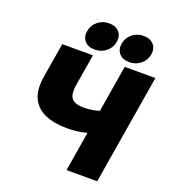

<svg xmlns="http://www.w3.org/2000/svg" viewBox="-166 -1072 1068 1195"><g transform="rotate(20 368.5 -474.5)"><path d="M325.7 -245.6Q241.2 -245.6 180.9 -271.2Q120.6 -296.9 93.8 -352.8Q66.9 -408.7 82 -499L120.1 -727.5H323.2L288.6 -518.6Q282.7 -482.9 287.1 -456.5Q291.5 -430.2 313.5 -416Q335.4 -401.9 382.3 -401.9Q411.1 -401.9 436.5 -406.5Q461.9 -411.1 482.4 -418L533.7 -727.5H736.8L616.2 0H413.1L456.5 -262.7Q421.4 -252.9 391.6 -249.3Q361.8 -245.6 325.7 -245.6ZM548.8 -764.6Q505.9 -764.6 482.7 -790.5Q459.5 -816.4 466.3 -856.9Q473.1 -897.5 504.9 -923.3Q536.6 -949.2 579.6 -949.2Q622.6 -949.2 646 -923.3Q669.4 -897.5 662.6 -856.9Q655.8 -816.4 623.8 -790.5Q591.8 -764.6 548.8 -764.6ZM319.8 -764.6Q276.9 -764.6 253.9 -790.5Q231 -816.4 237.8 -856.9Q244.6 -897.5 276.1 -923.3Q307.6 -949.2 350.6 -949.2Q394 -949.2 417.5 -923.3Q440.9 -897.5 434.1 -856.9Q427.2 -816.4 395.3 -790.5Q363.3 -764.6 319.8 -764.6Z"/></g></svg>

Font: Inter Display Black
Style: Italic
Weight: 900
Italic angle: -9.39999°
Designer: Rasmus Andersson
Foundry: rsms
Version: Version 4.000;git-a52131595